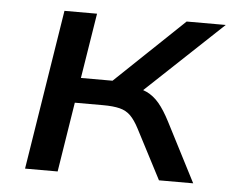

<svg xmlns="http://www.w3.org/2000/svg" viewBox="-42 -539 712 587"><g transform="rotate(5 314.0 -245.5)"><path d="M55 0 133 -491H233L201 -291H298L508 -491H628L372 -250L353 -278Q384 -276 405 -266Q426 -256 443 -236Q460 -216 478 -181L571 0H466L387 -152Q374 -177 360.5 -190.5Q347 -204 327 -209Q307 -214 276 -214H189L155 0Z"/></g></svg>

Font: Nunito Sans 10pt SemiExpanded Medium
Style: Italic
Weight: 500
Width: 6
Italic angle: -9°
Designer: Vernon Adams
Foundry: Vernon Adams
Version: Version 3.101;gftools[0.9.27]